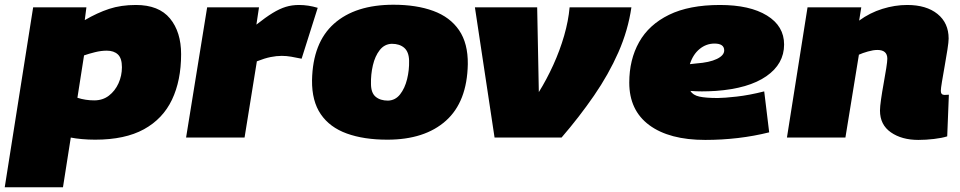

<svg xmlns="http://www.w3.org/2000/svg" viewBox="-49 -581 4057 811"><path d="M-29 210 91 -550H316L309 -496Q362 -527 412 -543.5Q462 -560 525 -560Q622 -560 669 -503Q716 -446 716 -352Q716 -241 677.5 -160Q639 -79 559 -35Q479 9 353 9Q324 9 296.5 6.5Q269 4 250 0L217 210ZM349 -157Q385 -157 411 -177Q437 -197 451.5 -229Q466 -261 466 -297Q466 -335 449 -351Q432 -367 402 -367Q378 -367 352 -360.5Q326 -354 306 -347L278 -168Q312 -157 349 -157Z M1045 -550 1034 -477Q1073 -508 1102.5 -526Q1132 -544 1158 -552Q1184 -560 1214 -560Q1253 -560 1293 -548L1225 -333Q1201 -338 1181 -341.5Q1161 -345 1141 -345Q1119 -345 1094 -340Q1069 -335 1036 -322L984 0H737L826 -550Z M1587 9Q1488 9 1416 -17Q1344 -43 1306 -98.5Q1268 -154 1269 -242Q1272 -401 1362 -481Q1452 -561 1613 -561Q1710 -561 1781 -535Q1852 -509 1890 -453.5Q1928 -398 1927 -310Q1924 -151 1834.5 -71Q1745 9 1587 9ZM1590 -156Q1621 -157 1641 -182.5Q1661 -208 1670.5 -246.5Q1680 -285 1679 -325Q1678 -362 1658.5 -379Q1639 -396 1606 -396Q1575 -395 1555 -369.5Q1535 -344 1526 -305Q1517 -266 1518 -227Q1518 -189 1537.5 -172.5Q1557 -156 1590 -156Z M2323 0H2040L1957 -550H2220L2227 -192Q2260 -245 2288 -306.5Q2316 -368 2334 -430.5Q2352 -493 2357 -550H2618Q2604 -453 2563 -360Q2522 -267 2460 -177Q2398 -87 2323 0Z M3200 -22Q3136 -6 3068 2Q3000 10 2930 10Q2778 10 2693.5 -52.5Q2609 -115 2609 -232Q2609 -329 2650.5 -403Q2692 -477 2777 -518.5Q2862 -560 2992 -560Q3118 -560 3190.5 -515.5Q3263 -471 3263 -393Q3263 -311 3188 -259Q3113 -207 2975 -197Q2943 -195 2916 -195Q2889 -195 2867 -197Q2878 -179 2905 -173Q2932 -167 2983 -167Q3009 -167 3062.5 -173Q3116 -179 3179 -195ZM2969 -397Q2934 -397 2906 -374Q2878 -351 2865 -310Q2872 -311 2878.5 -311.5Q2885 -312 2892 -313Q2948 -317 2979 -332Q3010 -347 3010 -368Q3010 -397 2969 -397Z M3362 -550H3589L3580 -494Q3625 -527 3678 -543.5Q3731 -560 3783 -560Q3864 -560 3911 -522Q3958 -484 3958 -418Q3958 -404 3953 -372Q3948 -340 3941.5 -303.5Q3935 -267 3930 -237Q3925 -207 3925 -197Q3925 -180 3941 -180Q3950 -180 3959 -181L3952 -5Q3930 2 3896 6Q3862 10 3830 10Q3760 10 3714 -22Q3668 -54 3668 -114Q3668 -130 3672.5 -161.5Q3677 -193 3683.5 -228.5Q3690 -264 3694.5 -293Q3699 -322 3699 -333Q3699 -370 3657 -370Q3640 -370 3617 -363.5Q3594 -357 3579 -350L3522 0H3275Z"/></svg>

Font: Georama Expanded Black
Style: Italic
Weight: 900
Width: 7
Italic angle: -9°
Designer: Jean-Baptiste Levee
Foundry: Production Type
Version: Version 1.000